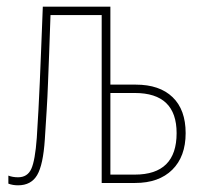

<svg xmlns="http://www.w3.org/2000/svg" viewBox="-20 -547 605 574"><path d="M34 7Q18 7 5 2V-22Q18 -17 34 -17Q62 -17 73.5 -42Q85 -67 90 -135Q93 -180 95 -219.5Q97 -259 99 -302Q101 -345 103 -399.5Q105 -454 108 -527H310V-294H386Q457 -294 496 -256.5Q535 -219 535 -149Q535 -79 495 -39.5Q455 0 384 0H284V-502H131Q129 -438 127 -389Q125 -340 123.5 -298.5Q122 -257 119.5 -217Q117 -177 114 -130Q109 -54 91 -23.5Q73 7 34 7ZM310 -25H383Q508 -25 508 -149Q508 -269 383 -269H310Z"/></svg>

Font: Noto Sans ExtraCondensed Thin
Style: Regular
Weight: 100
Width: 2
Designer: Monotype Design Team
Foundry: Monotype Imaging Inc.
Version: Version 2.013; ttfautohint (v1.8.4.7-5d5b)